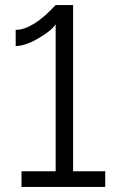

<svg xmlns="http://www.w3.org/2000/svg" viewBox="-20 -739 456 759"><path d="M269 -62H396V0H65V-62H200V-643Q183 -617 131 -587Q79 -557 42 -557V-621Q109 -621 199 -718L200 -719H269Z"/></svg>

Font: Raleway
Style: Regular
Weight: 400
Designer: Matt McInerney, Pablo Impallari, Rodrigo Fuenzalida
Foundry: Matt McInerney, Pablo Impallari, Rodrigo Fuenzalida
Version: Version 1.000;PS 001.001;hotconv 1.0.56; ttfautohint (v1.5)